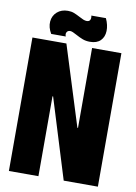

<svg xmlns="http://www.w3.org/2000/svg" viewBox="-91 -877 661 935"><g transform="rotate(10 240.0 -409.0)"><path d="M20 -660H188L312 -265H315V-660H460V0H291L169 -395H166V0H20ZM227 -711Q218 -716 210 -719.5Q202 -723 196 -723Q184 -723 179 -714Q174 -705 179 -693H107Q89 -723 91.5 -752Q94 -781 115 -799.5Q136 -818 168 -818Q185 -818 198 -813Q211 -808 230 -798Q239 -793 248.5 -789Q258 -785 266 -785Q279 -785 283 -794Q287 -803 284 -815H356Q371 -783 370 -753.5Q369 -724 351 -706Q333 -688 299 -688Q279 -688 263 -694Q247 -700 227 -711Z"/></g></svg>

Font: Bricolage Grotesque 96pt Condensed ExBd
Style: Regular
Weight: 800
Width: 3
Designer: Mathieu Triay
Foundry: Atelier Triay
Version: Version 1.001;Glyphs 3.2 (3207)